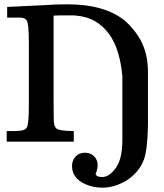

<svg xmlns="http://www.w3.org/2000/svg" viewBox="-20 -653 757 885"><path d="M227 -195Q227 -154 227.5 -128Q228 -102 228 -93Q229 -85 230.5 -78Q232 -71 237 -64Q246 -49 320 -49V0H11V-49H50Q95 -49 104 -66Q113 -81 113 -169V-458Q113 -545 103 -559Q97 -568 83 -571Q80 -572 47 -572H13V-621L199 -630Q225 -632 249.5 -632.5Q274 -633 293 -633Q466 -633 560 -554Q601 -516 627 -470Q662 -406 662 -322Q662 -318 662 -313V-74Q661 -17 656 22.5Q651 62 643 84V83Q632 113 611 137.5Q590 162 563 179Q536 195 508.5 203.5Q481 212 452 212Q400 212 358 188Q312 161 312 112Q312 86 328.5 68.5Q345 51 371 51Q397 51 413.5 67Q430 83 430 109Q430 117 428.5 123.5Q427 130 425 138Q424 142 423 143L421 145Q421 146 421 146Q421 163 451 163Q485 163 516 118Q544 77 544 -10V-301Q539 -360 524 -410Q509 -460 482.5 -496.5Q456 -533 418.5 -555Q381 -577 331 -581Q327 -582 317 -582H253Q241 -582 227 -581Z"/></svg>

Font: New Athena Unicode
Style: Bold
Weight: 700
Designer: J. Rusten 1997; rev. by R. Hancock 2001, 2002, rev. by D. Mastronarde 2002-2021
Foundry: Society for Classical Studies (formerly American Philological Association)
Version: Version 5.008